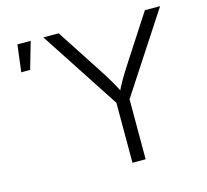

<svg xmlns="http://www.w3.org/2000/svg" viewBox="-104 -848 1045 969"><g transform="rotate(-15 418.0 -364.0)"><path d="M472.2 0V-313.5L201.7 -727.5H281.7L436.5 -489.7Q460 -453.6 480.2 -419.4Q500.5 -385.3 521 -340.3H493.7Q514.2 -385.7 534.4 -420.2Q554.7 -454.6 577.6 -489.7L731.9 -727.5H811.5L541 -313.5V0ZM48.3 -586.4 65.9 -727.5H135.3L94.7 -586.4Z"/></g></svg>

Font: Inter 17pt Light
Style: Regular
Weight: 300
Version: Version 4.001;git-66647c0bb